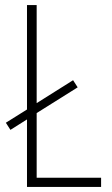

<svg xmlns="http://www.w3.org/2000/svg" viewBox="-20 -734 438 754"><path d="M86 0V-265L21 -224L3 -252L86 -304V-714H124V-329L267 -419L285 -391L124 -290V-36H377V0Z"/></svg>

Font: Noto Sans Lao UI Cond ExtLt
Style: Regular
Weight: 200
Width: 3
Designer: Monotype Design Team
Foundry: Monotype Imaging Inc.
Version: Version 2.000; ttfautohint (v1.8.4.7-5d5b)